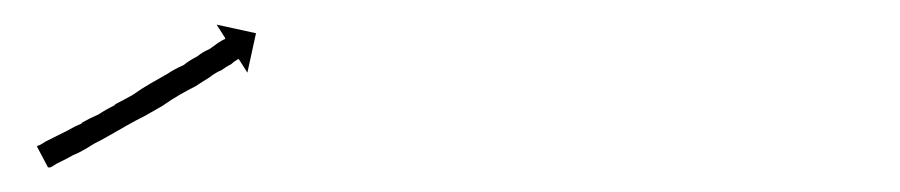

<svg xmlns="http://www.w3.org/2000/svg" viewBox="-20 -124 731 156"><path d="M12 -6Q14 -7 17 -9Q21 -11 25 -13Q29 -15 35 -18Q40 -21 47 -24H46Q53 -28 60 -31Q66 -35 74 -39H73Q81 -43 88 -47Q95 -52 102 -56Q109 -60 116 -64Q122 -68 129 -71Q134 -75 140 -78Q145 -82 150 -84Q154 -87 157 -89Q160 -91 162 -92Q163 -92 163 -93L156 -104L188 -97L181 -65L174 -76Q173 -76 172 -75Q170 -74 168 -72Q164 -70 160 -67Q155 -65 150 -61Q145 -58 139 -54Q133 -51 126 -47Q119 -43 112 -38Q105 -34 98 -30Q90 -26 83 -22Q76 -18 69 -14Q62 -10 56 -7Q50 -3 44 0Q39 2 34 5Q30 7 26 9Q23 11 21 12Q20 12 19 12L10 -5Q11 -6 12 -6Z"/></svg>

Font: FRB American Cursive Just Arrows Thin
Style: Italic
Weight: 100
Italic angle: -25°
Version: Version 2.0;Modular Font Editor K font №1